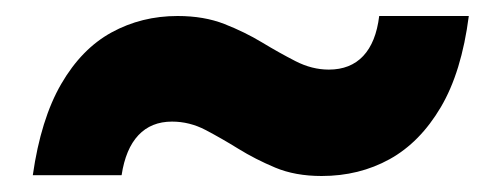

<svg xmlns="http://www.w3.org/2000/svg" viewBox="-20 -437 628 240"><path d="M382 -217Q349 -217 324 -227.5Q299 -238 278 -251Q257 -264 237 -274.5Q217 -285 195 -285Q169 -285 153 -268Q137 -251 132 -218H21Q31 -288 56.5 -332Q82 -376 119.5 -396.5Q157 -417 202 -417Q235 -417 260.5 -407Q286 -397 307.5 -384Q329 -371 349.5 -360.5Q370 -350 391 -350Q418 -350 434 -367Q450 -384 454 -417H566Q557 -347 531 -303Q505 -259 467 -238Q429 -217 382 -217Z"/></svg>

Font: DM Sans 16pt Black
Style: Regular
Weight: 900
Version: Version 4.004;gftools[0.9.30]